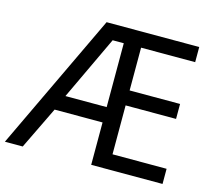

<svg xmlns="http://www.w3.org/2000/svg" viewBox="-103 -840 1086 967"><g transform="rotate(15 440.0 -357.0)"><path d="M821 0H449V-221H199L92 0H-1L338 -714H821V-635H539V-412H802V-334H539V-79H821ZM234 -301H449V-634H391Z"/></g></svg>

Font: Noto Sans Takri
Style: Regular
Weight: 400
Designer: Monotype Design Team
Foundry: Monotype Imaging Inc.
Version: Version 2.003; ttfautohint (v1.8.4.7-5d5b)